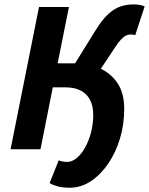

<svg xmlns="http://www.w3.org/2000/svg" viewBox="-20 -684 683 880"><path d="M327.1 -393.3Q385.4 -393.3 436 -371.5Q486.7 -349.6 518 -303.8Q549.3 -258 549.3 -184.7Q549.3 -113.8 530 -49.3Q510.6 15.3 475.8 66.2Q441 117.1 396 146.7Q351 176.4 298.8 176.4Q267.5 176.4 244.9 170.3Q222.2 164.2 207.4 155.1L249.1 50.7Q258.1 54.6 267.8 56.3Q277.4 58.1 287.7 58.1Q310.5 58.1 332.1 39.9Q353.7 21.8 370.7 -9.1Q387.7 -39.9 397.5 -78.4Q407.3 -116.8 407.3 -157.3Q407.3 -199.2 392.1 -227.4Q377 -255.6 348.6 -269.6Q320.3 -283.6 280.4 -283.6H222L165.6 0H28.5L158.8 -651.8H295.9L244.2 -393.7H324.1L418.6 -546Q447.7 -593.1 475 -618.4Q502.3 -643.8 530.7 -653.8Q559.1 -663.8 592.6 -663.8Q621.9 -663.8 643 -654.8L599.7 -522.3Q596.1 -524.3 591 -525.1Q585.8 -525.9 578.4 -525.9Q566.7 -525.9 556.5 -520.7Q546.3 -515.4 534.6 -502.9Q522.9 -490.4 507.2 -466.8L421.9 -338.1Z"/></svg>

Font: Source Sans 3
Style: Italic
Weight: 200
Italic angle: -11°
Designer: Paul D. Hunt
Foundry: Adobe
Version: Version 3.046;hotconv 1.0.118;makeotfexe 2.5.65603